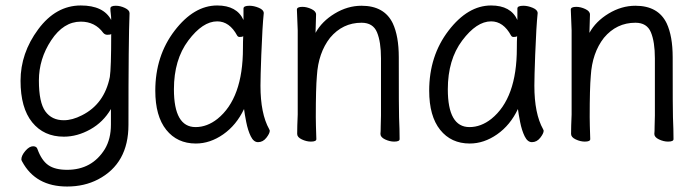

<svg xmlns="http://www.w3.org/2000/svg" viewBox="-20 -506 2540 701"><path d="M225 175Q110 175 61 84Q58 79 58 76Q58 62 72.5 45Q87 28 101 28Q114 28 117 39Q132 80 156.5 97Q181 114 225 114Q316 114 363 38Q385 1 385 -51V-108Q357 -60 309.5 -33.5Q262 -7 213 -7Q140 -7 97.5 -59.5Q55 -112 55 -211Q55 -312 119.5 -399Q184 -486 275 -486Q358 -486 386 -433Q386 -445 384.5 -455.5Q383 -466 383 -475Q383 -485 403 -485Q419 -485 436 -477Q453 -469 453 -458Q449 -364 449 -50Q449 91 338 149Q288 175 225 175ZM213 -67Q244 -67 279 -85Q361 -126 381 -225Q386 -257 386 -382Q384 -379 372 -379Q363 -379 357 -386Q327 -427 275 -427Q212 -427 167 -359Q122 -291 122 -212Q122 -132 145.5 -99.5Q169 -67 213 -67Z M695 18Q627 18 587 -32Q547 -82 547 -175Q547 -302 617.5 -394Q688 -486 773 -486Q845 -486 869 -433V-475Q869 -485 891 -485Q907 -485 925 -477.5Q943 -470 943 -458Q938 -411 934 -306Q931 -225 931 -193Q931 -91 963 -34L965 -29Q965 -19 952.5 -3Q940 13 922 13Q906 13 895.5 -8.5Q885 -30 879 -60.5Q873 -91 871 -108Q843 -49 795 -15.5Q747 18 695 18ZM694 -42Q736 -42 774 -72Q867 -147 867 -330Q867 -356 868 -374Q865 -371 855 -371Q849 -371 846 -376Q818 -428 773 -428Q720 -428 667.5 -358Q615 -288 615 -180Q615 -42 694 -42Z M1115 11Q1099 11 1082 3Q1065 -5 1065 -17Q1065 -44 1067 -88V-395Q1064 -458 1064 -471Q1064 -481 1084 -481Q1100 -481 1117 -473Q1134 -465 1134 -453L1132 -386Q1155 -428 1202 -456.5Q1249 -485 1300 -485Q1383 -485 1414 -421Q1436 -374 1436 -297Q1436 -99 1437 -78Q1439 -33 1439 2Q1439 11 1419 11Q1403 11 1386 3Q1369 -5 1369 -17Q1370 -25 1370 -44.5Q1370 -64 1371 -84V-293Q1371 -353 1356.5 -388Q1342 -423 1300 -423Q1231 -423 1185 -368Q1142 -313 1137 -229Q1133 -184 1133 -79Q1133 -56 1135 2Q1135 11 1115 11Z M1695 18Q1627 18 1587 -32Q1547 -82 1547 -175Q1547 -302 1617.5 -394Q1688 -486 1773 -486Q1845 -486 1869 -433V-475Q1869 -485 1891 -485Q1907 -485 1925 -477.5Q1943 -470 1943 -458Q1938 -411 1934 -306Q1931 -225 1931 -193Q1931 -91 1963 -34L1965 -29Q1965 -19 1952.5 -3Q1940 13 1922 13Q1906 13 1895.5 -8.5Q1885 -30 1879 -60.5Q1873 -91 1871 -108Q1843 -49 1795 -15.5Q1747 18 1695 18ZM1694 -42Q1736 -42 1774 -72Q1867 -147 1867 -330Q1867 -356 1868 -374Q1865 -371 1855 -371Q1849 -371 1846 -376Q1818 -428 1773 -428Q1720 -428 1667.5 -358Q1615 -288 1615 -180Q1615 -42 1694 -42Z M2115 11Q2099 11 2082 3Q2065 -5 2065 -17Q2065 -44 2067 -88V-395Q2064 -458 2064 -471Q2064 -481 2084 -481Q2100 -481 2117 -473Q2134 -465 2134 -453L2132 -386Q2155 -428 2202 -456.5Q2249 -485 2300 -485Q2383 -485 2414 -421Q2436 -374 2436 -297Q2436 -99 2437 -78Q2439 -33 2439 2Q2439 11 2419 11Q2403 11 2386 3Q2369 -5 2369 -17Q2370 -25 2370 -44.5Q2370 -64 2371 -84V-293Q2371 -353 2356.5 -388Q2342 -423 2300 -423Q2231 -423 2185 -368Q2142 -313 2137 -229Q2133 -184 2133 -79Q2133 -56 2135 2Q2135 11 2115 11Z"/></svg>

Font: LXGW WenKai Mono TC
Style: Regular
Weight: 400
Designer: LXGW / Fontworks Inc.
Foundry: LXGW / Fontworks Inc.
Version: Version 1.330